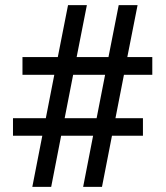

<svg xmlns="http://www.w3.org/2000/svg" viewBox="-20 -731 648 751"><path d="M418 -200.2 378.9 0H305.2L344.2 -200.2H219.2L180.2 0H106.4L145.5 -200.2H30.8V-268.6H159.2L192.4 -438.5H67.9V-507.8H206.1L246.1 -710.9H319.8L279.8 -507.8H404.3L444.3 -710.9H518.1L478 -507.8H575.7V-438.5H464.8L431.6 -268.6H539.1V-200.2ZM391.1 -438.5H266.1L232.9 -268.6H357.9Z"/></svg>

Font: Suwannaphum
Style: Regular
Weight: 400
Designer: Danh Hong
Version: Version 8.002; ttfautohint (v1.8.3)